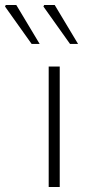

<svg xmlns="http://www.w3.org/2000/svg" viewBox="-102 -745 351 765"><path d="M92 0V-480H136V0ZM24 -570 -82 -719 -79 -725H-37L56 -570ZM177 -570 71 -719 74 -725H116L209 -570Z"/></svg>

Font: Source Sans 3 ExtraLight Light
Style: Regular
Weight: 300
Version: Version 3.052;hotconv 1.1.0;makeotfexe 2.6.0